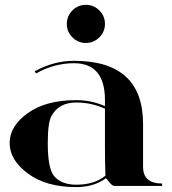

<svg xmlns="http://www.w3.org/2000/svg" viewBox="-20 -762 703 787"><path d="M276.9 -608.9Q253.9 -631.8 253.9 -664.1Q253.9 -696.3 276.9 -719.2Q299.8 -742.2 332 -742.2Q364.3 -742.2 387.2 -719.2Q410.2 -696.3 410.2 -664.1Q410.2 -631.8 387.2 -608.9Q364.3 -585.9 332 -585.9Q299.8 -585.9 276.9 -608.9ZM644.5 0H449.2Q439.5 0 427.7 -15.6Q416 -31.2 414.1 -31.2Q364.3 4.9 293 4.9Q168.9 4.9 94.2 -50.8Q19.5 -106.4 19.5 -175.8Q19.5 -245.1 93.8 -298.3Q168 -351.6 293 -351.6Q353.5 -351.6 410.2 -327.1V-351.6Q410.2 -502.9 283.2 -502.9Q202.1 -502.9 127.9 -460.9L122.1 -469.7Q200.2 -512.7 283.2 -512.7Q566.4 -512.7 566.4 -253.9V-78.1Q566.4 -9.8 644.5 -9.8ZM410.2 -316.4Q354.5 -341.8 293 -341.8Q220.7 -341.8 191.4 -287.1Q175.8 -260.7 175.8 -175.8Q175.8 -72.3 201.2 -41Q231.4 -4.9 293 -4.9Q367.2 -4.9 412.1 -42Q410.2 -102.5 410.2 -158.2Z"/></svg>

Font: spinwerad
Style: Bold
Weight: 700
Width: 7
Version: Version 0.3